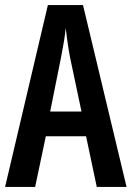

<svg xmlns="http://www.w3.org/2000/svg" viewBox="-20 -734 517 754"><path d="M360 0H477L306 -714H168L0 0H118L160 -199H318ZM300 -296H177L220 -510C228 -551 235 -591 238 -624C242 -590 247 -551 255 -509Z"/></svg>

Font: Noto Sans Display Condensed Medium
Style: Regular
Weight: 500
Width: 3
Designer: Monotype Design Team
Foundry: Monotype Imaging Inc.
Version: Version 1.900